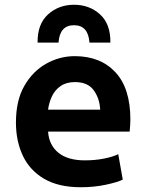

<svg xmlns="http://www.w3.org/2000/svg" viewBox="-20 -774 616 807"><path d="M320 13Q226 13 165.5 -22.5Q105 -58 76 -119.5Q47 -181 47 -259Q47 -352 82.5 -413.5Q118 -475 174.5 -506.5Q231 -538 294 -538Q402 -538 465 -470.5Q528 -403 528 -271Q528 -260 527 -246Q526 -232 525 -221H182Q186 -164 225.5 -132Q265 -100 336 -100Q380 -100 417.5 -107.5Q455 -115 477 -126L496 -19Q474 -8 424.5 2.5Q375 13 320 13ZM182 -313H401Q399 -360 374 -394.5Q349 -429 295 -429Q259 -429 235 -412.5Q211 -396 198.5 -369.5Q186 -343 182 -313ZM138 -595Q137 -673 182 -713.5Q227 -754 291 -754Q356 -754 400.5 -713.5Q445 -673 444 -595H356Q351 -668 291 -668Q231 -668 226 -595Z"/></svg>

Font: Ubuntu Sans
Style: Bold
Weight: 700
Designer: Dalton Maag Ltd
Foundry: Dalton Maag Ltd
Version: Version 1.006; ttfautohint (v1.8.4.7-5d5b)